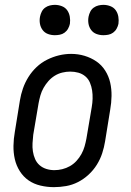

<svg xmlns="http://www.w3.org/2000/svg" viewBox="-20 -763 540 791"><path d="M202 8Q174 8 146.5 1.5Q119 -5 97.5 -20Q76 -35 61.5 -58Q47 -81 41 -107.5Q35 -134 35.5 -162.5Q36 -191 41 -219L62 -349Q66 -374 74.5 -398.5Q83 -423 97 -445.5Q111 -468 130.5 -486.5Q150 -505 174 -517Q198 -529 223 -535Q248 -541 273 -541Q302 -541 328.5 -533Q355 -525 377 -510Q399 -495 413.5 -472Q428 -449 434 -422.5Q440 -396 439.5 -367.5Q439 -339 434 -311L413 -181Q409 -156 401 -131.5Q393 -107 379 -84.5Q365 -62 345 -43.5Q325 -25 301.5 -13Q278 -1 252.5 3.5Q227 8 202 8ZM204 -62Q220 -62 236.5 -66Q253 -70 268 -78.5Q283 -87 295 -100Q307 -113 315.5 -128.5Q324 -144 328.5 -160Q333 -176 336 -192L358 -322Q361 -339 361.5 -356.5Q362 -374 359.5 -390.5Q357 -407 350.5 -422.5Q344 -438 331.5 -448.5Q319 -459 303 -463.5Q287 -468 269 -468Q253 -468 236.5 -464Q220 -460 205.5 -451Q191 -442 179.5 -429Q168 -416 159.5 -401Q151 -386 146.5 -370Q142 -354 139 -338L117 -208Q115 -191 114 -173.5Q113 -156 115.5 -139.5Q118 -123 124.5 -108Q131 -93 143 -82.5Q155 -72 171 -67Q187 -62 204 -62ZM406 -618Q391 -618 377.5 -623Q364 -628 355.5 -639.5Q347 -651 344.5 -665.5Q342 -680 345 -695Q347 -705 352 -715Q357 -725 366 -731.5Q375 -738 385.5 -740.5Q396 -743 406 -743Q421 -743 435 -737.5Q449 -732 457 -720.5Q465 -709 467.5 -694.5Q470 -680 468 -665Q466 -655 460.5 -645Q455 -635 446 -628.5Q437 -622 426.5 -620Q416 -618 406 -618ZM206 -618Q191 -618 177.5 -623Q164 -628 155.5 -639.5Q147 -651 144.5 -665.5Q142 -680 145 -695Q147 -705 152 -715Q157 -725 166 -731.5Q175 -738 185.5 -740.5Q196 -743 206 -743Q221 -743 235 -737.5Q249 -732 257 -720.5Q265 -709 267.5 -694.5Q270 -680 268 -665Q266 -655 260.5 -645Q255 -635 246 -628.5Q237 -622 226.5 -620Q216 -618 206 -618Z"/></svg>

Font: Iosevka Slab Oblique
Style: Regular
Weight: 400
Italic angle: -9°
Monospace: yes
Designer: Belleve Invis
Foundry: Belleve Invis
Version: Version 11.1.1; ttfautohint (v1.8.3)